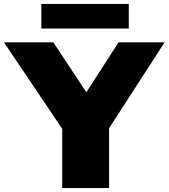

<svg xmlns="http://www.w3.org/2000/svg" viewBox="-50 -955 856 975"><path d="M786 -740 504 -304V0H266V-301L-30 -740H221L388.5 -486.5L552 -740ZM160 -810V-935H604V-810Z"/></svg>

Font: Encode Sans Expanded Black
Style: Regular
Weight: 900
Width: 7
Designer: Multiple Designers
Foundry: Impallari Type
Version: Version 2.000